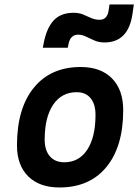

<svg xmlns="http://www.w3.org/2000/svg" viewBox="-20 -826 626 856"><path d="M245.1 9.8Q155.8 9.8 105.7 -39.8Q55.7 -89.4 55.7 -177.7Q55.7 -342.8 130.9 -435.1Q206.1 -527.3 339.8 -527.3Q429.2 -527.3 479.2 -476.6Q529.3 -425.8 529.3 -335Q529.3 -172.4 454.3 -81.3Q379.4 9.8 245.1 9.8ZM266.6 -102.5Q332 -102.5 368.9 -158.4Q405.8 -214.4 405.8 -314Q405.8 -361.8 383.8 -388.4Q361.8 -415 321.8 -415Q254.9 -415 217 -359.1Q179.2 -303.2 179.2 -203.6Q179.2 -156.2 202.1 -129.4Q225.1 -102.5 266.6 -102.5ZM170.9 -613.3 174.3 -630.9Q187 -699.7 218.8 -734.4Q250.5 -769 308.1 -769Q332.5 -769 350.8 -761.2Q369.1 -753.4 386.5 -745.6Q403.8 -737.8 424.3 -737.8Q457 -737.8 463.9 -776.9L468.3 -806.2H576.7L570.3 -761.7Q551.3 -636.7 445.8 -636.7Q420.9 -636.7 400.9 -645.5Q380.9 -654.3 363.5 -662.8Q346.2 -671.4 328.6 -671.4Q293.9 -671.4 285.6 -630.4L282.2 -613.3Z"/></svg>

Font: Cascadia Code PL SemiBold
Style: Italic
Weight: 600
Italic angle: -10°
Monospace: yes
Designer: Aaron Bell
Foundry: Saja Typeworks
Version: Version 2404.023; ttfautohint (v1.8.4)